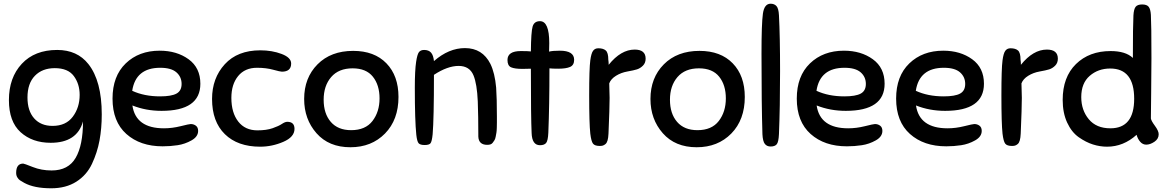

<svg xmlns="http://www.w3.org/2000/svg" viewBox="-20 -781 6279 1034"><path d="M258 137Q348 137 387.5 69Q427 1 427 -127Q395 -12 253 -12Q154 -12 91 -69Q28 -126 28 -242Q28 -363 97.5 -437.5Q167 -512 288 -512Q396 -512 456 -436Q528 -345 528 -165Q528 -90 516 -25Q504 40 475.5 101Q447 162 391 197.5Q335 233 256 233Q164 233 111 204Q95 195 87.5 190Q80 185 73.5 174.5Q67 164 67 150Q67 100 105 100Q110 100 156.5 118.5Q203 137 258 137ZM263 -103Q335 -103 372 -152.5Q409 -202 409 -270Q409 -329 377.5 -371.5Q346 -414 275 -414Q208 -414 168 -373Q128 -332 128 -256Q128 -184 164 -143.5Q200 -103 263 -103Z M850 -184Q766 -184 693 -213Q711 -90 863 -90Q907 -90 953 -101.5Q999 -113 1007 -113Q1023 -113 1035 -104Q1047 -95 1047 -76Q1047 -45 1011.5 -25Q976 -5 936.5 1Q897 7 856 7Q735 7 660.5 -59.5Q586 -126 586 -250Q586 -371 657 -439.5Q728 -508 840 -508Q932 -508 995.5 -462Q1059 -416 1059 -330Q1059 -184 850 -184ZM843 -416Q711 -416 692 -292Q757 -262 842 -262Q903 -262 930.5 -277Q958 -292 958 -329Q958 -367 930 -391.5Q902 -416 843 -416Z M1382 -510Q1445 -510 1496.5 -490.5Q1548 -471 1548 -439Q1548 -395 1498 -395Q1489 -395 1451 -405.5Q1413 -416 1364 -416Q1299 -416 1262.5 -371.5Q1226 -327 1226 -254Q1226 -174 1263 -126.5Q1300 -79 1366 -79Q1415 -79 1448 -90.5Q1481 -102 1498 -113.5Q1515 -125 1527 -125Q1566 -125 1566 -87Q1566 -43 1505.5 -17Q1445 9 1381 9Q1260 9 1191 -58.5Q1122 -126 1122 -248Q1122 -360 1190.5 -435Q1259 -510 1382 -510Z M1882 -507Q1996 -507 2061 -440Q2126 -373 2126 -259Q2126 -136 2053.5 -62Q1981 12 1867 12Q1751 12 1684.5 -63.5Q1618 -139 1618 -248Q1618 -362 1690 -434.5Q1762 -507 1882 -507ZM1871 -80Q1948 -80 1986 -129.5Q2024 -179 2024 -251Q2024 -323 1988 -368Q1952 -413 1879 -413Q1804 -413 1763.5 -366Q1723 -319 1723 -244Q1723 -169 1761.5 -124.5Q1800 -80 1871 -80Z M2450 -426Q2390 -426 2317 -378Q2317 -141 2310 -58Q2306 -19 2298.5 -9.5Q2291 0 2267 0Q2243 0 2234.5 -9.5Q2226 -19 2222 -55Q2214 -132 2214 -308Q2214 -402 2221 -448Q2227 -488 2236 -500Q2245 -512 2264 -512Q2289 -512 2301.5 -497.5Q2314 -483 2317 -452Q2397 -522 2484 -522Q2578 -522 2621 -437Q2645 -388 2652 -309Q2656 -252 2656 -153Q2656 -132 2656 -121.5Q2656 -111 2655.5 -93.5Q2655 -76 2653.5 -67Q2652 -58 2649.5 -45Q2647 -32 2643 -26Q2639 -20 2634 -13Q2629 -6 2621.5 -3.5Q2614 -1 2604 -1Q2558 -1 2556 -45Q2556 -157 2553 -235Q2549 -329 2530 -375Q2509 -426 2450 -426Z M2843 -65Q2839 -148 2839 -411Q2826 -410 2794 -410Q2752 -410 2732.5 -418.5Q2713 -427 2713 -458Q2713 -506 2785 -506Q2824 -506 2839 -504Q2840 -610 2848.5 -638.5Q2857 -667 2888 -667Q2938 -667 2938 -549Q2938 -539 2937.5 -523.5Q2937 -508 2937 -503Q2955 -508 2995 -508Q3072 -508 3072 -459Q3072 -430 3050 -420.5Q3028 -411 2986 -411Q2953 -411 2939 -413Q2939 -211 2933 -66Q2931 -23 2921 -11Q2911 1 2888 1Q2845 1 2843 -65Z M3159 -61Q3153 -117 3153 -267Q3153 -412 3159 -456Q3164 -494 3174 -507.5Q3184 -521 3202 -521Q3229 -521 3242.5 -509Q3256 -497 3256 -459Q3258 -448 3258 -432Q3324 -514 3398 -514Q3457 -514 3457 -465Q3457 -442 3442.5 -427.5Q3428 -413 3410.5 -407.5Q3393 -402 3359 -396Q3325 -390 3297.5 -373Q3270 -356 3261 -332Q3261 -310 3262 -293Q3263 -276 3263 -254Q3263 -200 3257 -62Q3256 -39 3252 -25Q3248 -11 3240.5 -5Q3233 1 3226.5 3Q3220 5 3210 5Q3183 5 3173.5 -7.5Q3164 -20 3159 -61Z M3747 -507Q3861 -507 3926 -440Q3991 -373 3991 -259Q3991 -136 3918.5 -62Q3846 12 3732 12Q3616 12 3549.5 -63.5Q3483 -139 3483 -248Q3483 -362 3555 -434.5Q3627 -507 3747 -507ZM3736 -80Q3813 -80 3851 -129.5Q3889 -179 3889 -251Q3889 -323 3853 -368Q3817 -413 3744 -413Q3669 -413 3628.5 -366Q3588 -319 3588 -244Q3588 -169 3626.5 -124.5Q3665 -80 3736 -80Z M4086 -58Q4081 -220 4081 -491Q4081 -653 4088.5 -707Q4096 -761 4130 -761Q4150 -761 4161.5 -748.5Q4173 -736 4175 -699Q4181 -585 4181 -397Q4181 -204 4175 -59Q4173 -16 4163 -4Q4153 8 4130 8Q4110 8 4099 -6Q4088 -20 4086 -58Z M4535 -184Q4451 -184 4378 -213Q4396 -90 4548 -90Q4592 -90 4638 -101.5Q4684 -113 4692 -113Q4708 -113 4720 -104Q4732 -95 4732 -76Q4732 -45 4696.5 -25Q4661 -5 4621.5 1Q4582 7 4541 7Q4420 7 4345.5 -59.5Q4271 -126 4271 -250Q4271 -371 4342 -439.5Q4413 -508 4525 -508Q4617 -508 4680.5 -462Q4744 -416 4744 -330Q4744 -184 4535 -184ZM4528 -416Q4396 -416 4377 -292Q4442 -262 4527 -262Q4588 -262 4615.5 -277Q4643 -292 4643 -329Q4643 -367 4615 -391.5Q4587 -416 4528 -416Z M5070 -184Q4986 -184 4913 -213Q4931 -90 5083 -90Q5127 -90 5173 -101.5Q5219 -113 5227 -113Q5243 -113 5255 -104Q5267 -95 5267 -76Q5267 -45 5231.5 -25Q5196 -5 5156.5 1Q5117 7 5076 7Q4955 7 4880.5 -59.5Q4806 -126 4806 -250Q4806 -371 4877 -439.5Q4948 -508 5060 -508Q5152 -508 5215.5 -462Q5279 -416 5279 -330Q5279 -184 5070 -184ZM5063 -416Q4931 -416 4912 -292Q4977 -262 5062 -262Q5123 -262 5150.5 -277Q5178 -292 5178 -329Q5178 -367 5150 -391.5Q5122 -416 5063 -416Z M5379 -61Q5373 -117 5373 -267Q5373 -412 5379 -456Q5384 -494 5394 -507.5Q5404 -521 5422 -521Q5449 -521 5462.5 -509Q5476 -497 5476 -459Q5478 -448 5478 -432Q5544 -514 5618 -514Q5677 -514 5677 -465Q5677 -442 5662.5 -427.5Q5648 -413 5630.5 -407.5Q5613 -402 5579 -396Q5545 -390 5517.5 -373Q5490 -356 5481 -332Q5481 -310 5482 -293Q5483 -276 5483 -254Q5483 -200 5477 -62Q5476 -39 5472 -25Q5468 -11 5460.5 -5Q5453 1 5446.5 3Q5440 5 5430 5Q5403 5 5393.5 -7.5Q5384 -20 5379 -61Z M6153 -2Q6134 -2 6120.5 -17.5Q6107 -33 6101 -55Q6030 9 5942 9Q5904 9 5866 -3Q5828 -15 5789.5 -42Q5751 -69 5727 -121Q5703 -173 5703 -243Q5703 -366 5774.5 -436Q5846 -506 5961 -506Q6042 -506 6081 -469Q6081 -644 6084 -698Q6086 -732 6096 -744.5Q6106 -757 6131 -757Q6156 -757 6166 -744.5Q6176 -732 6178 -701Q6181 -649 6181 -468Q6181 -392 6179.5 -280Q6178 -168 6178 -143Q6180 -130 6200 -103Q6220 -76 6220 -58Q6220 -33 6197 -17.5Q6174 -2 6153 -2ZM5960 -90Q6088 -90 6088 -249Q6088 -412 5959 -412Q5894 -412 5848.5 -372.5Q5803 -333 5803 -258Q5803 -188 5843.5 -139Q5884 -90 5960 -90Z"/></svg>

Font: Sniglet
Style: Regular
Weight: 400
Designer: Haley Fiege
Foundry: Haley Fiege, Pablo Impallari, Brenda Gallo
Version: Version 2.000